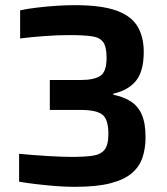

<svg xmlns="http://www.w3.org/2000/svg" viewBox="-20 -716 647 744"><path d="M269 8Q236 8 197 5Q158 2 120 -2.5Q82 -7 54 -12V-120Q106 -115 163.5 -111.5Q221 -108 257 -108Q307 -108 338.5 -112.5Q370 -117 385 -135.5Q400 -154 400 -197Q400 -253 377 -271.5Q354 -290 293 -290H173V-406H293Q343 -406 368 -421.5Q393 -437 393 -492Q393 -534 380 -552.5Q367 -571 335.5 -575.5Q304 -580 247 -580Q203 -580 149.5 -576Q96 -572 58 -567V-676Q86 -682 123 -686.5Q160 -691 199 -693.5Q238 -696 270 -696Q373 -696 431 -675Q489 -654 513 -613.5Q537 -573 537 -515Q537 -440 507 -403Q477 -366 419 -353V-349Q458 -341 486 -323.5Q514 -306 529 -273Q544 -240 544 -184Q544 -142 532.5 -106.5Q521 -71 491.5 -45.5Q462 -20 408.5 -6Q355 8 269 8Z"/></svg>

Font: Saira SemiBold
Style: Regular
Weight: 600
Designer: Hector Gatti with collaboration of the Omnibus-Type team
Foundry: Omnibus-Type
Version: Version 1.100; ttfautohint (v1.8.3)